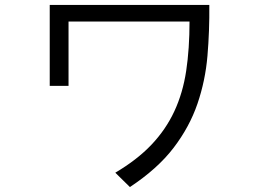

<svg xmlns="http://www.w3.org/2000/svg" viewBox="-20 -675 1040 776"><path d="M826 -655Q827 -550 818.5 -449.5Q810 -349 778 -255.5Q746 -162 681.5 -77.5Q617 7 505 81L446 23Q534 -29 592 -90Q650 -151 684.5 -225Q719 -299 732.5 -388.5Q746 -478 746 -588H257V-328H181V-655Z"/></svg>

Font: D2Coding ligature
Style: Regular
Weight: 400
Monospace: yes
Designer: Yong-Rak Park; Jeong-Hwan Yoon; Sang-Min Lee;
Foundry: NHN Corporation
Version: Version 1.3.2; Build 20180524